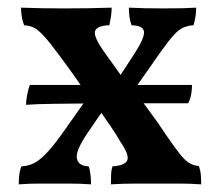

<svg xmlns="http://www.w3.org/2000/svg" viewBox="-20 -480 574 502"><path d="M258 -204 208 -131Q177 -85 181 -65.5Q185 -46 212 -45Q215 -37 216.5 -24Q218 -11 218 2Q192 0 161 0Q130 0 114 0Q101 0 79.5 0Q58 0 29 2Q29 -11 30.5 -23.5Q32 -36 36 -45Q54 -46 69 -53.5Q84 -61 102.5 -80.5Q121 -100 147 -137L219 -239ZM295 -109Q283 -130 268.5 -151Q254 -172 238 -195L220 -214Q198 -248 176 -279Q154 -310 136 -334Q111 -368 96 -384.5Q81 -401 70 -407Q59 -413 43 -414Q39 -424 37 -436Q35 -448 35 -460Q59 -459 88 -458.5Q117 -458 149 -458Q180 -458 212.5 -458.5Q245 -459 272 -460Q272 -449 270 -436Q268 -423 266 -414Q233 -413 228.5 -398.5Q224 -384 254 -342Q263 -329 275.5 -312Q288 -295 303 -273L320 -258Q344 -225 369.5 -191Q395 -157 413 -129Q435 -97 449 -79Q463 -61 474.5 -54Q486 -47 500 -46Q504 -35 505 -24Q506 -13 506 2Q476 0 452.5 0Q429 0 401 0Q386 0 369.5 0Q353 0 335.5 0Q318 0 301 0.5Q284 1 270 2Q270 -13 270.5 -24.5Q271 -36 274 -45Q306 -47 312.5 -60.5Q319 -74 295 -109ZM279 -259 333 -342Q358 -381 356.5 -397Q355 -413 324 -414Q320 -424 318.5 -436Q317 -448 317 -460Q338 -459 358 -458.5Q378 -458 408 -458Q438 -458 457 -458.5Q476 -459 493 -460Q493 -448 491 -436Q489 -424 486 -414Q471 -413 459.5 -408Q448 -403 435 -389Q422 -375 402 -347L315 -223ZM48 -206Q48 -215 51 -231.5Q54 -248 58 -258H482Q482 -246 480 -234Q478 -222 472 -210Q437 -210 393 -210Q349 -210 300.5 -210Q252 -210 204.5 -209.5Q157 -209 116.5 -208.5Q76 -208 48 -206Z"/></svg>

Font: Vollkorn Medium
Style: Regular
Weight: 500
Designer: Friedrich Althausen
Foundry: Friedrich Althausen
Version: Version 5.000